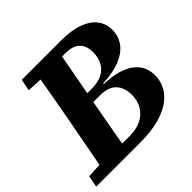

<svg xmlns="http://www.w3.org/2000/svg" viewBox="-172 -821 984 984"><g transform="rotate(-45 320.5 -328.5)"><path d="M-7 0 5 -63 135 -70H150L144 0ZM71 0 138 -356Q152 -431 165 -506.5Q178 -582 191 -657H352L286 -301Q272 -226 258.5 -150.5Q245 -75 232 0ZM98 -594 110 -657H253L246 -587H230ZM163 0 168 -62H296Q347 -62 382.5 -80Q418 -98 436.5 -130Q455 -162 455 -203Q455 -257 426 -287Q397 -317 339 -317H221L226 -371H333Q377 -371 407.5 -386.5Q438 -402 453.5 -431Q469 -460 469 -498Q469 -529 458 -550.5Q447 -572 424.5 -583.5Q402 -595 367 -595H276L281 -657H390Q472 -657 522.5 -637.5Q573 -618 596.5 -585Q620 -552 620 -511Q620 -464 594 -428.5Q568 -393 517 -372.5Q466 -352 390 -349L396 -344Q466 -342 513.5 -323Q561 -304 585.5 -270.5Q610 -237 610 -190Q610 -154 594 -120Q578 -86 542.5 -59Q507 -32 449.5 -16Q392 0 309 0Z"/></g></svg>

Font: Source Serif 4
Style: Bold Italic
Weight: 700
Italic angle: -12°
Designer: Frank Grießhammer
Foundry: Adobe Systems Incorporated
Version: Version 4.004;hotconv 1.0.116;makeotfexe 2.5.65601